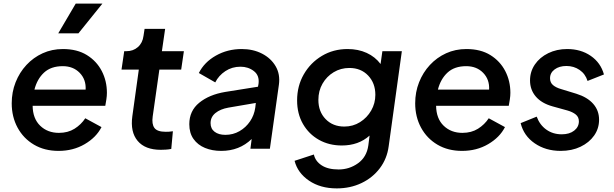

<svg xmlns="http://www.w3.org/2000/svg" viewBox="-20 -825 3404 1065"><path d="M305 12Q227 12 168.5 -22.5Q110 -57 77.5 -117Q45 -177 45 -252Q45 -314 66.5 -368.5Q88 -423 126.5 -464.5Q165 -506 216.5 -529.5Q268 -553 329 -553Q408 -553 462 -519.5Q516 -486 544.5 -431Q573 -376 573 -310Q573 -293 570 -273.5Q567 -254 564 -238H161Q162 -167 203 -127.5Q244 -88 307 -88Q357 -88 393.5 -111Q430 -134 453 -169L543 -120Q514 -63 450 -25.5Q386 12 305 12ZM328 -458Q263 -458 224.5 -422.5Q186 -387 171 -328H455Q458 -384 422 -421Q386 -458 328 -458ZM303 -640 400 -805H548L415 -640Z M872 6Q785 6 743.5 -43.5Q702 -93 714 -180L750 -439H654L669 -541H681Q719 -541 745 -564Q771 -587 776 -626L782 -665H896L878 -541H1000L985 -439H864L827 -179Q821 -137 836.5 -115.5Q852 -94 899 -94Q908 -94 918 -94.5Q928 -95 939 -97L930 1Q917 4 900 5Q883 6 872 6Z M1207 12Q1157 12 1117 -4.5Q1077 -21 1053.5 -54Q1030 -87 1030 -136Q1030 -210 1085 -255Q1140 -300 1229 -315L1411 -344L1414 -360Q1420 -406 1388.5 -430.5Q1357 -455 1314 -455Q1267 -455 1230 -430.5Q1193 -406 1174 -368L1083 -420Q1113 -480 1177.5 -516.5Q1242 -553 1321 -553Q1384 -553 1433.5 -527.5Q1483 -502 1509 -457.5Q1535 -413 1527 -355L1477 0H1369L1376 -54Q1308 12 1207 12ZM1148 -142Q1148 -111 1170.5 -94Q1193 -77 1230 -77Q1273 -77 1308.5 -97.5Q1344 -118 1367 -152Q1390 -186 1396 -228L1399 -254L1247 -228Q1202 -220 1175 -198Q1148 -176 1148 -142Z M1848 220Q1757 220 1694 177Q1631 134 1614 67L1721 32Q1729 69 1764 92Q1799 115 1858 115Q1918 115 1966 80.5Q2014 46 2023 -18L2030 -73Q1969 -18 1876 -18Q1805 -18 1749 -49.5Q1693 -81 1660.5 -137.5Q1628 -194 1628 -268Q1628 -348 1665 -412.5Q1702 -477 1765.5 -515Q1829 -553 1908 -553Q1967 -553 2014 -531.5Q2061 -510 2091 -470L2101 -541H2209L2136 -14Q2127 55 2087 108Q2047 161 1985 190.5Q1923 220 1848 220ZM1890 -123Q1938 -123 1977 -147.5Q2016 -172 2039 -212Q2062 -252 2062 -299Q2062 -364 2022 -406Q1982 -448 1918 -448Q1870 -448 1831 -424.5Q1792 -401 1769 -361Q1746 -321 1746 -271Q1746 -206 1786 -164.5Q1826 -123 1890 -123Z M2543 12Q2465 12 2406.5 -22.5Q2348 -57 2315.5 -117Q2283 -177 2283 -252Q2283 -314 2304.5 -368.5Q2326 -423 2364.5 -464.5Q2403 -506 2454.5 -529.5Q2506 -553 2567 -553Q2646 -553 2700 -519.5Q2754 -486 2782.5 -431Q2811 -376 2811 -310Q2811 -293 2808 -273.5Q2805 -254 2802 -238H2399Q2400 -167 2441 -127.5Q2482 -88 2545 -88Q2595 -88 2631.5 -111Q2668 -134 2691 -169L2781 -120Q2752 -63 2688 -25.5Q2624 12 2543 12ZM2566 -458Q2501 -458 2462.5 -422.5Q2424 -387 2409 -328H2693Q2696 -384 2660 -421Q2624 -458 2566 -458Z M3090 12Q3007 12 2946 -30Q2885 -72 2868 -142L2957 -178Q2974 -132 3010.5 -106Q3047 -80 3096 -80Q3139 -80 3165 -100.5Q3191 -121 3191 -152Q3191 -176 3173.5 -190Q3156 -204 3128 -212L3045 -235Q2984 -252 2952 -289.5Q2920 -327 2920 -379Q2920 -428 2947 -467.5Q2974 -507 3021 -530Q3068 -553 3126 -553Q3202 -553 3257 -515Q3312 -477 3330 -412L3239 -376Q3227 -415 3195 -437Q3163 -459 3122 -459Q3082 -459 3056.5 -440Q3031 -421 3031 -391Q3031 -367 3047.5 -353Q3064 -339 3092 -331L3177 -305Q3238 -286 3270.5 -249Q3303 -212 3303 -161Q3303 -112 3275.5 -73Q3248 -34 3200 -11Q3152 12 3090 12Z"/></svg>

Font: Plus Jakarta Sans SemiBold
Style: Italic
Weight: 600
Italic angle: -8°
Designer: Gumpita Rahayu
Foundry: Tokotype
Version: Version 2.071; ttfautohint (v1.8.4.7-5d5b);gftools[0.9.29]